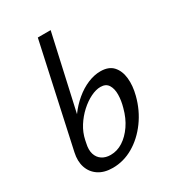

<svg xmlns="http://www.w3.org/2000/svg" viewBox="-175 -811 833 920"><g transform="rotate(-30 241.0 -350.5)"><path d="M178 10Q131 10 100 -10.5Q69 -31 57 -66.5Q45 -102 55 -147L178 -711H249L157 -299Q183 -335 216.5 -363Q250 -391 286 -406Q322 -421 356 -421Q402 -421 425.5 -395Q449 -369 453.5 -326.5Q458 -284 445 -234Q427 -164 386.5 -108.5Q346 -53 292 -21.5Q238 10 178 10ZM126 -157Q118 -123 125.5 -99Q133 -75 152.5 -62Q172 -49 200 -49Q236 -49 268 -69.5Q300 -90 325.5 -127Q351 -164 364 -214Q374 -249 374.5 -281.5Q375 -314 362 -335Q349 -356 319 -356Q294 -356 264.5 -341.5Q235 -327 207 -301.5Q179 -276 158 -243Q137 -210 129 -172Z"/></g></svg>

Font: Ysabeau Infant Medium
Style: Italic
Weight: 500
Italic angle: -12°
Designer: Christian Thalmann (Catharsis Fonts)
Version: Version 2.001;gftools[0.9.30]; featfreeze: ss01,ss02,lnum